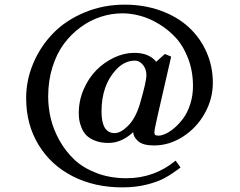

<svg xmlns="http://www.w3.org/2000/svg" viewBox="-20 -641 1028 821"><path d="M606 -319.8Q606 -345.7 591.1 -363.8Q576.2 -381.8 557.1 -381.8Q512.2 -381.8 476.1 -342.8Q414.1 -275.9 414.1 -164.1Q414.1 -71.8 470.2 -71.8Q496.1 -71.8 527.3 -102.8Q558.6 -133.8 577.1 -192.9Q606 -291 606 -319.8ZM640.1 -75.2Q640.1 -65.9 644.3 -63.5Q648.4 -61 658.2 -61Q669.9 -61 687.7 -68.8Q705.6 -76.7 726.1 -94.2Q746.6 -111.8 764.2 -135.7Q781.7 -159.7 793.5 -195.8Q805.2 -231.9 805.2 -272.9Q805.2 -336.4 784.9 -389.9Q764.6 -443.4 732.9 -478.3Q701.2 -513.2 660.6 -537.8Q620.1 -562.5 580.3 -573.2Q540.5 -584 503.9 -584Q457 -584 411.4 -569.3Q365.7 -554.7 325 -524.9Q284.2 -495.1 253.2 -453.4Q222.2 -411.6 204.1 -353.5Q186 -295.4 186 -228Q186 -181.6 197 -134.8Q208 -87.9 233.9 -41.3Q259.8 5.4 297.4 41Q335 76.7 392.8 98.9Q450.7 121.1 521 121.1Q639.2 121.1 731 45.9L752 75.2Q715.3 103 685.3 119.6Q655.3 136.2 607.9 148.2Q560.5 160.2 502 160.2Q384.3 160.2 291 112.8Q197.8 65.4 144.8 -21.7Q91.8 -108.9 91.8 -221.2Q91.8 -298.8 122.6 -371.1Q153.3 -443.4 207.3 -498.8Q261.2 -554.2 341.1 -587.6Q420.9 -621.1 513.2 -621.1Q596.2 -621.1 667 -595.5Q737.8 -569.8 786.6 -525.1Q835.4 -480.5 862.8 -418.9Q890.1 -357.4 890.1 -287.1Q890.1 -218.3 855.5 -156.2Q820.8 -94.2 762.2 -56.6Q703.6 -19 638.2 -19Q591.3 -19 570.6 -37.4Q549.8 -55.7 549.8 -76.2Q500 -29.8 443.8 -29.8Q410.6 -29.8 386.2 -39.6Q361.8 -49.3 348.9 -63Q335.9 -76.7 328.4 -95.7Q320.8 -114.7 318.8 -128.9Q316.9 -143.1 316.9 -158.2Q316.9 -210.9 337.9 -259.3Q358.9 -307.6 392.3 -341.3Q425.8 -375 468.5 -395Q511.2 -415 554.2 -415Q617.2 -415 647.9 -377L685.1 -410.2L711.9 -398.9L652.8 -141.1Q640.1 -85 640.1 -75.2Z"/></svg>

Font: Linux Libertine G
Style: Semibold
Weight: 600
Designer: Philipp H. Poll
Foundry: Philipp H. Poll
Version: Version 5.1.1